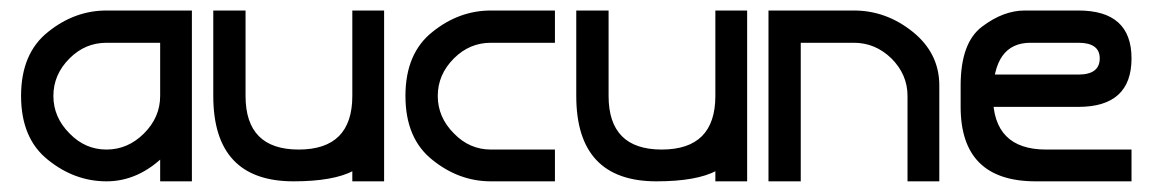

<svg xmlns="http://www.w3.org/2000/svg" viewBox="-20 -340 2162 360"><path d="M19.5 -160.2Q19.5 -240.2 70.3 -280.3Q120.1 -320.3 179.7 -320.3Q240.2 -320.3 269.5 -320.3Q299.8 -320.3 339.8 -320.3Q339.8 -212.9 339.8 0Q325.2 0 280.3 0Q294.9 -40 339.8 -160.2Q339.8 -99.6 290 -49.8Q240.2 0 179.7 0Q179.7 0 179.7 0Q120.1 0 70.3 -40Q19.5 -80.1 19.5 -160.2ZM179.7 -259.8Q139.6 -259.8 110.4 -230.5Q80.1 -200.2 80.1 -160.2Q80.1 -120.1 110.4 -89.8Q139.6 -59.6 179.7 -59.6Q219.7 -59.6 250 -89.8Q280.3 -120.1 280.3 -160.2Q280.3 -179.7 280.3 -210.9Q280.3 -242.2 280.3 -259.8Q259.8 -259.8 240.2 -259.8Q219.7 -259.8 179.7 -259.8ZM280.3 -99.6Q280.3 -75.2 280.3 0Q294.9 0 339.8 0Q339.8 -25.4 339.8 -99.6Q325.2 -99.6 280.3 -99.6ZM339.8 -99.6Q339.8 -75.2 339.8 0Q325.2 0 280.3 0Q280.3 -25.4 280.3 -99.6Q294.9 -99.6 339.8 -99.6ZM280.3 0Q280.3 -19.5 280.3 -80.1Q290 -75.2 320.3 -59.6Q320.3 -44.9 320.3 0Q309.6 0 280.3 0Z M440.4 -160.2Q440.4 -59.6 540 -59.6Q640.6 -59.6 640.6 -160.2Q640.6 -212.9 640.6 -320.3Q655.3 -320.3 700.2 -320.3Q700.2 -240.2 700.2 0Q685.5 0 640.6 0Q640.6 -14.6 640.6 -59.6Q645.5 -65.4 663.1 -72.3Q680.7 -80.1 680.7 -80.1Q680.7 0 530.3 0Q379.9 0 379.9 -160.2Q379.9 -212.9 379.9 -320.3Q395.5 -320.3 440.4 -320.3Q440.4 -280.3 440.4 -160.2Z M1020.5 0Q990.2 0 900.4 0Q840.8 0 791 -40Q740.2 -80.1 740.2 -160.2Q740.2 -240.2 791 -280.3Q840.8 -320.3 900.4 -320.3Q940.4 -320.3 1020.5 -320.3Q1020.5 -304.7 1020.5 -259.8Q990.2 -259.8 900.4 -259.8Q860.4 -259.8 831.1 -230.5Q800.8 -200.2 800.8 -160.2Q800.8 -120.1 831.1 -89.8Q860.4 -59.6 900.4 -59.6Q940.4 -59.6 1020.5 -59.6Q1020.5 -44.9 1020.5 0Z M1121.1 -160.2Q1121.1 -59.6 1220.7 -59.6Q1321.3 -59.6 1321.3 -160.2Q1321.3 -212.9 1321.3 -320.3Q1335.9 -320.3 1380.9 -320.3Q1380.9 -240.2 1380.9 0Q1366.2 0 1321.3 0Q1321.3 -14.6 1321.3 -59.6Q1326.2 -65.4 1343.8 -72.3Q1361.3 -80.1 1361.3 -80.1Q1361.3 0 1210.9 0Q1060.5 0 1060.5 -160.2Q1060.5 -212.9 1060.5 -320.3Q1076.2 -320.3 1121.1 -320.3Q1121.1 -280.3 1121.1 -160.2Z M1420.9 0Q1420.9 -80.1 1420.9 -320.3Q1460.9 -320.3 1491.2 -320.3Q1521.5 -320.3 1581.1 -320.3Q1641.6 -320.3 1691.4 -280.3Q1741.2 -240.2 1741.2 -179.7Q1741.2 -120.1 1741.2 0Q1726.6 0 1681.6 0Q1681.6 -40 1681.6 -160.2Q1681.6 -200.2 1651.4 -230.5Q1621.1 -259.8 1581.1 -259.8Q1548.8 -259.8 1525.4 -259.8Q1501 -259.8 1481.4 -259.8Q1481.4 -172.9 1481.4 0Q1466.8 0 1420.9 0Z M1781.2 -139.6Q1781.2 -160.2 1781.2 -160.2Q1781.2 -160.2 1781.2 -179.7Q1781.2 -259.8 1821.3 -290Q1861.3 -320.3 1901.4 -320.3Q1921.9 -320.3 1952.1 -320.3Q1981.4 -320.3 2002 -320.3Q2101.6 -320.3 2101.6 -230.5Q2101.6 -139.6 2002 -139.6Q1960 -139.6 1904.3 -139.6Q1849.6 -139.6 1841.8 -139.6Q1841.8 -146.5 1841.8 -163.1Q1841.8 -179.7 1841.8 -200.2Q1896.5 -200.2 1928.7 -200.2Q1961.9 -200.2 2002 -200.2Q2042 -200.2 2042 -230.5Q2042 -259.8 2002 -259.8Q1981.4 -259.8 1912.1 -259.8Q1841.8 -259.8 1841.8 -160.2Q1841.8 -59.6 1941.4 -59.6Q2042 -59.6 2101.6 -59.6Q2101.6 -44.9 2101.6 -32.2Q2101.6 -19.5 2101.6 0Q2061.5 0 1921.9 0Q1781.2 0 1781.2 -139.6Z"/></svg>

Font: Moonwalk
Style: Regular
Weight: 400
Designer: BarCoded
Foundry: BarCoded
Version: Version 1.0